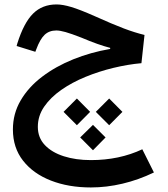

<svg xmlns="http://www.w3.org/2000/svg" viewBox="-20 -511 752 857"><path d="M232.4 -491.2Q259.8 -491.2 298.1 -479.7Q336.4 -468.3 401.4 -439.5Q482.9 -402.8 532.7 -384Q582.5 -365.2 625 -355L611.3 -229Q550.8 -223.6 486.1 -208Q421.4 -192.4 361.3 -167.7Q301.3 -143.1 253.4 -109.6Q205.6 -76.2 177.2 -34.9Q148.9 6.3 148.9 55.2Q148.9 103.5 180.2 136.5Q211.4 169.4 264.9 186.5Q318.4 203.6 385.7 203.6Q512.7 203.6 615.2 155.3L667 258.8Q598.1 292 526.9 308.8Q455.6 325.7 385.7 325.7Q285.6 325.7 207 294.9Q128.4 264.2 83 206.3Q37.6 148.4 37.6 66.9Q37.6 -3.9 72.5 -63.2Q107.4 -122.6 168.2 -168.7Q229 -214.8 307.1 -246.3Q385.3 -277.8 471.7 -292.5V-297.4Q419.9 -310.5 343.8 -342.8Q297.9 -360.8 272.5 -367.9Q247.1 -375 231.4 -375Q199.7 -375 179.2 -355.7Q158.7 -336.4 141.6 -290L137.7 -279.8L54.2 -305.7L57.1 -316.4Q86.4 -409.7 127.7 -450.4Q168.9 -491.2 232.4 -491.2ZM263.7 -11.7 323.2 -71.3 382.3 -11.7 323.2 47.9ZM407.7 -11.7 467.3 -71.3 526.4 -11.7 467.3 47.9ZM337.9 102.5 395 46.4 451.2 102.5 395 159.7Z"/></svg>

Font: Estedad-FD SemiBold
Style: Regular
Weight: 600
Designer: Amin Abedi
Version: Version 7.3